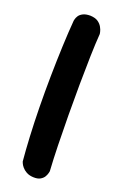

<svg xmlns="http://www.w3.org/2000/svg" viewBox="-134 -539 474 753"><g transform="rotate(20 102.5 -163.0)"><path d="M111 173Q94 172 82.5 165.5Q71 159 64 150.5Q57 142 54.5 135.5Q52 129 52 129Q48 86 45 28.5Q42 -29 41 -93.5Q40 -158 41 -223.5Q42 -289 44.5 -349.5Q47 -410 51 -458Q51 -458 52.5 -464.5Q54 -471 59 -479Q64 -487 75.5 -493Q87 -499 106 -499Q127 -498 138.5 -490Q150 -482 156 -471Q162 -460 163.5 -452Q165 -444 165 -444Q162 -405 160.5 -349.5Q159 -294 158.5 -231Q158 -168 158.5 -102.5Q159 -37 160.5 22.5Q162 82 165 129Q165 129 163.5 136Q162 143 157 152Q152 161 141 167.5Q130 174 111 173Z"/></g></svg>

Font: Sour Gummy Medium
Style: Regular
Weight: 500
Designer: Stefie Justprince
Foundry: Eifetstype
Version: Version 1.000